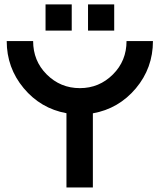

<svg xmlns="http://www.w3.org/2000/svg" viewBox="-20 -832 708 852"><path d="M182.1 -696.3V-812.5H298.3V-696.3ZM370.6 -696.3V-812.5H486.8V-696.3ZM9.8 -649.9H127Q127 -562 187 -502Q248 -440.9 334.5 -440.9Q420.4 -440.9 481.4 -502Q541.5 -562 541.5 -649.9H658.7Q658.7 -530.3 582.8 -439.9Q506.8 -349.6 392.1 -329.1V0H274.9V-329.6Q160.2 -350.6 85 -440.9Q9.8 -531.2 9.8 -649.9Z"/></svg>

Font: Sangha Kali
Style: Regular
Weight: 400
Designer: Seslavinskaya Anna
Foundry: Popkern
Version: Version 2.000;PS 002.000;hotconv 1.0.88;makeotf.lib2.5.64775